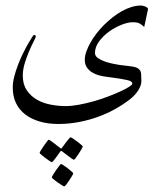

<svg xmlns="http://www.w3.org/2000/svg" viewBox="-20 -330 592 691"><path d="M499 -232.9Q490.7 -240.7 482.7 -245.4Q474.6 -250 458 -250Q440.4 -250 417 -240.7Q393.6 -231.4 372.3 -216.1Q351.1 -200.7 336.4 -180.7Q321.8 -160.6 321.8 -139.2Q321.8 -128.4 332.8 -120.8Q343.8 -113.3 358.6 -108.2Q373.5 -103 388.4 -100.3Q403.3 -97.7 411.1 -96.2Q423.8 -94.2 434.8 -93.3Q445.8 -92.3 454.8 -90.8Q463.9 -89.4 470.7 -86.9Q477.5 -84.5 481.9 -79.1Q487.3 -73.7 488 -63Q488.8 -52.2 488.8 -38.1Q488.8 -22.5 477.5 -4.9Q466.3 12.7 448.2 26.9Q425.3 44.9 396.5 61.3Q367.7 77.6 334.5 89.8Q301.3 102.1 264.6 109.1Q228 116.2 189.9 116.2Q153.3 116.2 123 107.4Q92.8 98.6 71 82Q49.3 65.4 37.6 41Q25.9 16.6 25.9 -15.1Q25.9 -33.2 31.2 -54.2Q36.6 -75.2 44.7 -96.2Q52.7 -117.2 62.3 -136.7Q71.8 -156.2 80.3 -171.1Q88.9 -186 94.7 -195.1Q100.6 -204.1 101.1 -204.1Q108.9 -204.1 108.9 -198.2Q108.9 -195.8 101.6 -181.6Q94.2 -167.5 85.4 -147.2Q76.7 -127 69.3 -103.3Q62 -79.6 62 -58.1Q62 -26.4 76.4 -5.1Q90.8 16.1 113 28.8Q135.3 41.5 162.6 46.6Q189.9 51.8 215.8 51.8Q237.8 51.8 264.2 46.9Q290.5 42 317.4 34.4Q344.2 26.9 369.1 17.3Q394 7.8 413.3 -1Q432.6 -9.8 444.3 -17.3Q456.1 -24.9 456.1 -28.8Q456.1 -33.2 452.6 -36.1Q449.2 -39.1 439.5 -41.5Q429.7 -43.9 411.4 -46.9Q393.1 -49.8 362.8 -53.7Q350.1 -55.2 336.4 -58.8Q322.8 -62.5 311.3 -69.6Q299.8 -76.7 292.5 -87.6Q285.2 -98.6 285.2 -115.2Q285.2 -128.4 290.5 -143.8Q295.9 -159.2 304.9 -175.5Q314 -191.9 326.4 -208.3Q338.9 -224.6 353.5 -239.3Q368.7 -254.4 385 -267.3Q401.4 -280.3 418.5 -289.8Q435.5 -299.3 452.9 -304.7Q470.2 -310.1 486.8 -310.1Q489.3 -310.1 493.7 -309.3Q498 -308.6 502.2 -306.9Q506.3 -305.2 509.5 -302.7Q512.7 -300.3 512.7 -296.9ZM277.8 197.3Q277.8 199.2 273.4 206.8Q269 214.4 263.4 222.9Q257.8 231.4 252.7 238.3Q247.6 245.1 245.6 245.1Q244.6 245.1 238 240.5Q231.4 235.8 223.6 230Q214.8 223.1 203.6 214.8Q200.7 212.4 199.5 212.9Q198.2 213.4 196.8 215.8Q189 226.1 183.1 234.9Q177.7 242.2 172.9 248Q168 253.9 166.5 253.9Q165.5 253.9 158.4 249.3Q151.4 244.6 143.3 238.5Q135.3 232.4 128.9 227.1Q122.6 221.7 122.6 220.2Q122.6 218.8 127.2 210.9Q131.8 203.1 137.7 194.8Q143.6 186.5 148.7 179.7Q153.8 172.9 154.8 172.9Q157.2 172.9 163.6 177.5Q169.9 182.1 177.2 187.5Q186 193.8 195.8 202.1Q198.7 204.6 199.7 204.8Q200.7 205.1 203.6 201.2L217.3 182.6Q222.7 175.8 227.5 169.9Q232.4 164.1 233.9 164.1Q235.8 164.1 242.9 168.7Q250 173.3 257.8 179.2Q265.6 185.1 271.7 190.4Q277.8 195.8 277.8 197.3ZM243.7 293.9Q243.7 295.4 239.3 303Q234.9 310.5 229.5 318.8Q224.1 327.1 218.8 334Q213.4 340.8 210.9 340.8Q209.5 340.8 202.4 336.4Q195.3 332 187.3 326.4Q179.2 320.8 172.9 315.4Q166.5 310.1 166.5 308.1Q166.5 306.2 171.1 298.6Q175.8 291 181.6 282.5Q187.5 273.9 192.9 267.1Q198.2 260.3 199.7 260.3Q201.7 260.3 208.7 264.9Q215.8 269.5 223.6 275.6Q231.4 281.7 237.5 287.1Q243.7 292.5 243.7 293.9Z"/></svg>

Font: Scheherazade Urdu
Style: Regular
Weight: 400
Designer: SIL International
Foundry: SIL International
Version: Version 1.005 (build 117/117)